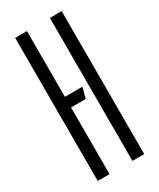

<svg xmlns="http://www.w3.org/2000/svg" viewBox="-203 -865 772 930"><g transform="rotate(-30 183.0 -400.0)"><path d="M53 0V-800H119V-432.5H217L201 -373H119V0ZM247 0V-800H313V0Z"/></g></svg>

Font: Big Shoulders Stencil Display
Style: Regular
Weight: 400
Designer: Patric King
Foundry: XO Type Co
Version: Version 1.000